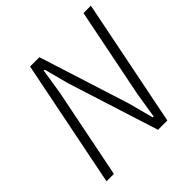

<svg xmlns="http://www.w3.org/2000/svg" viewBox="-184 -845 991 991"><g transform="rotate(-45 312.0 -349.0)"><path d="M257 -497 221 -633H214L192 -494L93 0H39L179 -698H247L405 -201L441 -65H448L470 -204L569 -698H623L483 0H415Z"/></g></svg>

Font: IBM Plex Sans Cond Light
Style: Italic
Weight: 300
Width: 3
Italic angle: -11°
Designer: Mike Abbink, Paul van der Laan, Pieter van Rosmalen
Foundry: Bold Monday
Version: Version 1.3